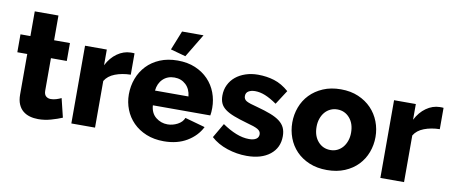

<svg xmlns="http://www.w3.org/2000/svg" viewBox="-65 -998 3020 1277"><g transform="rotate(10 1444.5 -360.0)"><path d="M395 -28Q362 -14 319.5 -2Q277 10 234 10Q204 10 177.5 2.5Q151 -5 131 -21.5Q111 -38 99.5 -65Q88 -92 88 -130V-404H21V-525H88V-692H248V-525H355V-404H248V-185Q248 -159 261 -147.5Q274 -136 294 -136Q312 -136 331 -142Q350 -148 364 -155Z M790 -388Q732 -387 685 -369Q638 -351 617 -315V0H457V-525H604V-419Q631 -472 673.5 -502Q716 -532 764 -533Q775 -533 780 -533Q785 -533 790 -532Z M1126 -572 1024 -600 1076 -730H1221ZM1082 10Q1016 10 963.5 -11.5Q911 -33 874.5 -70Q838 -107 819 -155.5Q800 -204 800 -257Q800 -314 819 -364.5Q838 -415 874 -453Q910 -491 962.5 -513Q1015 -535 1082 -535Q1149 -535 1201 -513Q1253 -491 1289 -453.5Q1325 -416 1343.5 -367Q1362 -318 1362 -264Q1362 -250 1361 -236.5Q1360 -223 1358 -213H970Q974 -160 1008.5 -132.5Q1043 -105 1087 -105Q1122 -105 1154.5 -122Q1187 -139 1198 -168L1334 -130Q1303 -68 1238 -29Q1173 10 1082 10ZM1193 -312Q1188 -362 1157 -391Q1126 -420 1080 -420Q1033 -420 1002.5 -390.5Q972 -361 967 -312Z M1642 10Q1575 10 1510 -11.5Q1445 -33 1400 -74L1457 -172Q1505 -139 1550.5 -121Q1596 -103 1638 -103Q1669 -103 1686 -114Q1703 -125 1703 -146Q1703 -167 1681.5 -179.5Q1660 -192 1606 -206Q1553 -221 1516.5 -235Q1480 -249 1457 -266Q1434 -283 1424 -305Q1414 -327 1414 -357Q1414 -397 1430 -430Q1446 -463 1474 -486Q1502 -509 1540.5 -522Q1579 -535 1624 -535Q1683 -535 1734.5 -519Q1786 -503 1834 -461L1772 -365Q1727 -396 1692 -410Q1657 -424 1624 -424Q1598 -424 1580 -413.5Q1562 -403 1562 -380Q1562 -358 1581.5 -347Q1601 -336 1654 -323Q1710 -308 1748.5 -293Q1787 -278 1811 -259.5Q1835 -241 1846 -217Q1857 -193 1857 -160Q1857 -82 1799 -36Q1741 10 1642 10Z M2184 10Q2117 10 2064.5 -12Q2012 -34 1976 -71.5Q1940 -109 1921.5 -158.5Q1903 -208 1903 -262Q1903 -316 1921.5 -365.5Q1940 -415 1976 -452.5Q2012 -490 2064.5 -512.5Q2117 -535 2184 -535Q2251 -535 2303 -512.5Q2355 -490 2391 -452.5Q2427 -415 2446 -365.5Q2465 -316 2465 -262Q2465 -208 2446.5 -158.5Q2428 -109 2392 -71.5Q2356 -34 2303.5 -12Q2251 10 2184 10ZM2067 -262Q2067 -200 2100 -162.5Q2133 -125 2184 -125Q2209 -125 2230 -135Q2251 -145 2266.5 -163Q2282 -181 2291 -206.5Q2300 -232 2300 -262Q2300 -324 2267 -361.5Q2234 -399 2184 -399Q2159 -399 2137.5 -389Q2116 -379 2100.5 -361Q2085 -343 2076 -317.5Q2067 -292 2067 -262Z M2877 -388Q2819 -387 2772 -369Q2725 -351 2704 -315V0H2544V-525H2691V-419Q2718 -472 2760.5 -502Q2803 -532 2851 -533Q2862 -533 2867 -533Q2872 -533 2877 -532Z"/></g></svg>

Font: Oxford Sans
Style: Regular
Weight: 800
Designer: Matt McInerney, Pablo Impallari, Rodrigo Fuenzalida
Foundry: Matt McInerney, Pablo Impallari, Rodrigo Fuenzalida
Version: Version 3.000g; ttfautohint (v1.5) -l 8 -r 28 -G 28 -x 14 -D